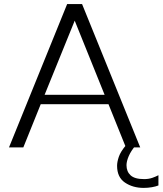

<svg xmlns="http://www.w3.org/2000/svg" viewBox="-20 -720 794 938"><path d="M24 0 308 -700H381L665 0H595L510 -211H179L94 0ZM198 -257H491L345 -619ZM682 198Q629 198 590.5 172Q552 146 552 90Q552 71 560.5 46Q569 21 595 -10H643Q620 17 609 42.5Q598 68 598 87Q598 118 618 136.5Q638 155 684 155Q707 155 725 148.5Q743 142 754 136V186Q742 191 722.5 194.5Q703 198 682 198Z"/></svg>

Font: Panamera
Style: Regular
Weight: 400
Designer: Bastien Sozeau
Foundry: NBR — Bastien Sozeau
Version: Version 3.002; ttfautohint (v1.8.4.7-5d5b);gftools[0.9.33]